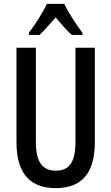

<svg xmlns="http://www.w3.org/2000/svg" viewBox="-20 -960 574 990"><path d="M311 -940H222C203 -899 164 -837 129 -791V-780H184C207 -801 236 -836 267 -870C296 -836 323 -804 350 -780H405V-791C371 -836 333 -895 311 -940ZM469 -227V-714H369V-227C369 -121 335 -80 268 -80C201 -80 165 -122 165 -226V-714H65V-226C65 -65 136 10 267 10C400 10 469 -65 469 -227Z"/></svg>

Font: Noto Sans Arabic UI XCn Md
Style: Regular
Weight: 500
Width: 2
Designer: Monotype Design Team, Nadine Chahine and Nizar Qandah
Foundry: Monotype Imaging Inc.
Version: Version 2.010